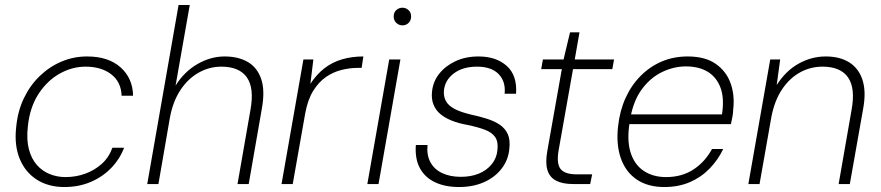

<svg xmlns="http://www.w3.org/2000/svg" viewBox="-20 -740 3542 772"><path d="M239 12Q174 12 127.5 -18Q81 -48 59 -102Q37 -156 45 -228Q51 -293 76 -345Q101 -397 140 -434.5Q179 -472 227.5 -492.5Q276 -513 330 -513Q416 -513 465 -469Q514 -425 515 -355H469Q467 -411 427 -441.5Q387 -472 324 -472Q270 -472 220 -444Q170 -416 135 -362.5Q100 -309 92 -232Q86 -179 96 -140.5Q106 -102 128 -77Q150 -52 180 -40Q210 -28 243 -28Q285 -28 322.5 -41.5Q360 -55 389 -81Q418 -107 432 -146H479Q462 -101 427.5 -65Q393 -29 345 -8.5Q297 12 239 12Z M572 0 698 -720H743L686 -396Q721 -452 774 -482.5Q827 -513 883 -513Q938 -513 976 -491Q1014 -469 1030 -423Q1046 -377 1033 -304L980 0H935L987 -298Q1003 -386 972.5 -429Q942 -472 870 -472Q822 -472 779 -448Q736 -424 705.5 -378Q675 -332 663 -266L617 0Z M1112 0 1200 -501H1240L1228 -403Q1253 -441 1284.5 -465.5Q1316 -490 1355.5 -501.5Q1395 -513 1441 -513L1434 -467H1417Q1387 -467 1354 -459Q1321 -451 1291.5 -431Q1262 -411 1239.5 -375Q1217 -339 1207 -283L1157 0Z M1457 0 1545 -501H1590L1502 0ZM1598 -638Q1584 -638 1573.5 -648Q1563 -658 1563 -674Q1563 -690 1573.5 -699.5Q1584 -709 1598 -709Q1612 -709 1622.5 -699.5Q1633 -690 1633 -674Q1633 -658 1623 -648Q1613 -638 1598 -638Z M1826 12Q1770 12 1729.5 -7Q1689 -26 1668.5 -63.5Q1648 -101 1652 -157H1699Q1695 -117 1710.5 -88Q1726 -59 1758 -44Q1790 -29 1833 -29Q1874 -29 1905.5 -42Q1937 -55 1957 -79.5Q1977 -104 1980 -136Q1984 -169 1971.5 -188Q1959 -207 1930.5 -218Q1902 -229 1858 -238Q1824 -244 1796.5 -255Q1769 -266 1750.5 -281.5Q1732 -297 1723 -319.5Q1714 -342 1717 -371Q1721 -412 1746 -443.5Q1771 -475 1811.5 -494Q1852 -513 1904 -513Q1975 -513 2017.5 -475Q2060 -437 2055 -363H2009Q2014 -412 1985 -442Q1956 -472 1898 -472Q1841 -472 1805 -445Q1769 -418 1765 -376Q1763 -353 1772.5 -334.5Q1782 -316 1807 -302.5Q1832 -289 1875 -279Q1908 -272 1938 -262.5Q1968 -253 1989.5 -238.5Q2011 -224 2021.5 -201Q2032 -178 2028 -142Q2024 -97 1997 -62Q1970 -27 1926 -7.5Q1882 12 1826 12Z M2285 0Q2242 0 2216 -13.5Q2190 -27 2181 -56.5Q2172 -86 2181 -135L2239 -462H2156L2163 -501H2246L2272 -610H2310L2291 -501H2449L2442 -462H2284L2226 -135Q2217 -82 2234 -60.5Q2251 -39 2299 -39H2361L2353 0Z M2651 12Q2585 12 2540.5 -18Q2496 -48 2476.5 -103Q2457 -158 2465 -231Q2472 -295 2495.5 -346.5Q2519 -398 2556.5 -435.5Q2594 -473 2641.5 -493Q2689 -513 2745 -513Q2815 -513 2857.5 -483.5Q2900 -454 2917.5 -405.5Q2935 -357 2928 -299Q2928 -286 2925 -271Q2922 -256 2919 -241H2498L2505 -280H2883Q2893 -345 2877 -387.5Q2861 -430 2825.5 -451.5Q2790 -473 2738 -473Q2690 -473 2643.5 -451Q2597 -429 2562.5 -383.5Q2528 -338 2515 -268L2512 -250Q2500 -178 2515 -128.5Q2530 -79 2567.5 -53.5Q2605 -28 2658 -28Q2721 -28 2767.5 -58Q2814 -88 2843 -141H2888Q2867 -97 2833 -62Q2799 -27 2753.5 -7.5Q2708 12 2651 12Z M2989 0 3077 -501H3117L3103 -398Q3139 -455 3191 -484Q3243 -513 3300 -513Q3357 -513 3395 -489Q3433 -465 3448 -418.5Q3463 -372 3451 -305L3397 0H3352L3404 -298Q3420 -385 3390 -428.5Q3360 -472 3287 -472Q3239 -472 3197 -449Q3155 -426 3125 -381.5Q3095 -337 3082 -272L3034 0Z"/></svg>

Font: DM Sans 18pt ExtraLight
Style: Italic
Weight: 250
Italic angle: -10°
Designer: Colophon Foundry, Jonny Pinhorn
Foundry: Colophon Foundry
Version: Version 4.004;gftools[0.9.30]